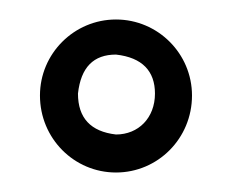

<svg xmlns="http://www.w3.org/2000/svg" viewBox="-20 -707 239 197"><path d="M99 -530C142 -530 177 -565 177 -609C177 -652 142 -687 99 -687C56 -687 21 -652 21 -609C21 -565 56 -530 99 -530ZM60 -611C63 -638 76 -651 99 -651C126 -648 139 -634 139 -611C139 -586 122 -569 99 -569C73 -572 60 -586 60 -611Z"/></svg>

Font: All Genders v4 Light
Style: Regular
Weight: 300
Designer: Rassam Alawdi
Foundry: Rassam Art
Version: Version 3.100;FEAKit 1.0